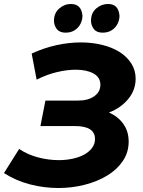

<svg xmlns="http://www.w3.org/2000/svg" viewBox="-40 -928 718 964"><path d="M253 16Q182 16 111.5 -2Q41 -20 -20 -59L56 -180Q100 -151 152 -137.5Q204 -124 255 -124Q291 -124 324 -131Q357 -138 382 -151.5Q407 -165 422 -185Q437 -205 437 -230Q437 -295 337 -295H163L188 -423H351Q403 -423 433.5 -445Q464 -467 464 -502Q464 -540 429.5 -559Q395 -578 340 -578Q297 -578 246 -566Q195 -554 144 -528L119 -659Q182 -688 244.5 -701.5Q307 -715 366 -715Q423 -715 473.5 -702.5Q524 -690 561 -666.5Q598 -643 619.5 -609Q641 -575 641 -533Q641 -476 604 -431Q567 -386 507 -363Q553 -343 579.5 -305.5Q606 -268 606 -217Q606 -163 577 -120Q548 -77 499 -47Q450 -17 386 -0.5Q322 16 253 16ZM289 -764Q259 -764 245 -782.5Q231 -801 231 -824Q231 -862 257 -885Q283 -908 316 -908Q369 -908 374 -849Q374 -828 364.2 -808.5Q354.5 -789 335.5 -776.5Q316.5 -764 289 -764ZM475 -764Q445 -764 431 -782.5Q417 -801 417 -824Q417 -863 443 -885.5Q469 -908 503 -908Q555 -908 560 -849Q560 -828 550.2 -808.5Q540.5 -789 521.5 -776.5Q502.5 -764 475 -764Z"/></svg>

Font: Argentum Sans SemiBold
Style: Italic
Weight: 600
Italic angle: -11°
Designer: Julieta Ulanovsky (font), Cristiano Sobral (main changes and remaster)
Foundry: Julieta Ulanovsky (font), Cristiano Sobral (main changes and remaster)
Version: Version 2.007;June 15, 2022;FontCreator 14.0.0.2814 64-bit; 